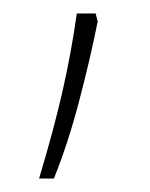

<svg xmlns="http://www.w3.org/2000/svg" viewBox="-20 -136 223 285"><path d="M125 -104Q114 -49 97.5 14Q81 77 60 129H38Q60 56 73 -1.5Q86 -59 94 -116H122Z"/></svg>

Font: Noto Sans Myanmar Thin
Style: Regular
Weight: 100
Designer: Monotype Design Team
Foundry: Monotype Imaging Inc.
Version: Version 2.107; ttfautohint (v1.8.4.7-5d5b)